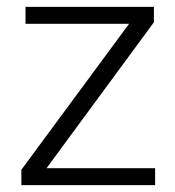

<svg xmlns="http://www.w3.org/2000/svg" viewBox="-20 -537 507 557"><path d="M42 0V-44.5L354.5 -468H54V-517H426.5V-472.5L115 -49H430V0Z"/></svg>

Font: Public Sans Thin ExtraLight
Style: Regular
Weight: 250
Version: Version 1.007